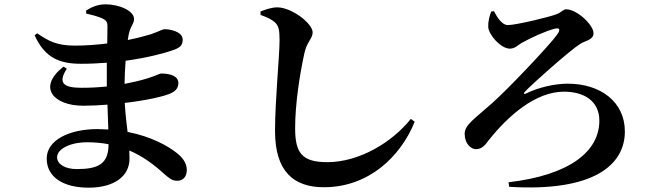

<svg xmlns="http://www.w3.org/2000/svg" viewBox="-20 -816 3040 888"><path d="M356 -410C274 -410 246 -432 289 -498L274 -508C150 -411 229 -327 365 -327C402 -327 440 -329 477 -332L481 -217L432 -219C298 -219 196 -167 196 -83C196 5 275 52 390 52C508 52 579 -1 579 -82L578 -120C639 -94 691 -56 740 -11C764 9 775 20 800 20C825 20 844 3 844 -30C844 -64 822 -91 789 -115C757 -139 683 -184 570 -206C565 -246 560 -289 557 -340C653 -351 733 -369 764 -382C787 -391 805 -405 805 -432C805 -465 766 -476 725 -476C718 -476 703 -466 660 -453C627 -443 593 -435 556 -428C557 -465 558 -502 561 -535C662 -549 741 -570 777 -583C807 -593 825 -603 825 -632C825 -670 768 -681 740 -681C732 -681 717 -671 676 -657C653 -650 616 -640 571 -631C573 -647 576 -661 579 -671C586 -696 600 -708 600 -728C600 -766 532 -796 468 -796C431 -796 401 -782 378 -767L379 -753C411 -746 432 -740 453 -731C470 -723 477 -715 477 -695L476 -615C428 -609 376 -605 325 -605C242 -605 203 -627 152 -662L140 -653C188 -547 257 -521 355 -521C396 -521 436 -523 474 -526V-463V-416C436 -412 397 -410 356 -410ZM482 -149V-148C482 -57 433 -34 335 -34C282 -34 244 -56 244 -89C244 -125 301 -158 383 -158C418 -158 451 -155 482 -149Z M1185 -747C1218 -735 1233 -728 1250 -714C1268 -698 1273 -680 1273 -631C1273 -556 1252 -353 1252 -210C1252 -23 1338 50 1478 50C1684 50 1832 -90 1898 -253L1880 -266C1792 -156 1640 -66 1494 -66C1376 -66 1345 -109 1345 -223C1345 -338 1367 -475 1388 -571C1399 -622 1426 -638 1426 -666C1426 -707 1331 -781 1263 -782C1237 -782 1211 -773 1185 -763Z M2265 -764C2281 -732 2303 -700 2329 -700C2366 -700 2525 -738 2556 -751C2579 -761 2585 -773 2599 -773C2647 -773 2725 -702 2725 -662C2725 -632 2688 -628 2665 -614C2618 -585 2439 -426 2407 -391C2400 -384 2404 -379 2412 -383C2468 -411 2544 -429 2606 -429C2756 -429 2870 -346 2870 -208C2870 -53 2726 72 2335 48L2332 27C2614 -6 2752 -115 2752 -258C2752 -346 2685 -392 2588 -392C2458 -392 2331 -282 2240 -167C2223 -144 2208 -126 2181 -126C2158 -126 2129 -152 2129 -197C2129 -239 2177 -268 2255 -338C2326 -400 2523 -608 2556 -655C2573 -679 2570 -689 2545 -683C2507 -674 2434 -641 2392 -617C2376 -608 2362 -591 2338 -591C2297 -591 2240 -654 2238 -692C2237 -716 2244 -743 2252 -763Z"/></svg>

Font: Noto Serif KR
Style: Bold
Weight: 700
Designer: Ryoko NISHIZUKA 西塚涼子 (kana & ideographs); Frank Grießhammer (Latin, Greek & Cyrillic); Wenlong ZHANG 张文龙 (bopomofo); San
Foundry: Adobe
Version: Version 2.001;hotconv 1.1.0;makeotfexe 2.6.0